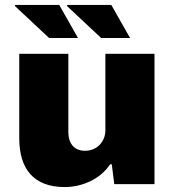

<svg xmlns="http://www.w3.org/2000/svg" viewBox="-20 -746 707 778"><path d="M390 -592H507L431 -726H253L251 -722ZM179 -592H296L220 -726H42L40 -722ZM242 12C314 12 387 -21 426 -80H433L443 0H606V-528H407V-218C407 -173 374 -135 324 -135C280 -135 257 -166 257 -210V-528H58V-186C58 -61 117 12 242 12Z"/></svg>

Font: Archivo Black
Style: Regular
Weight: 900
Designer: Hector Gatti
Foundry: Omnibus-Type
Version: Version 2.001